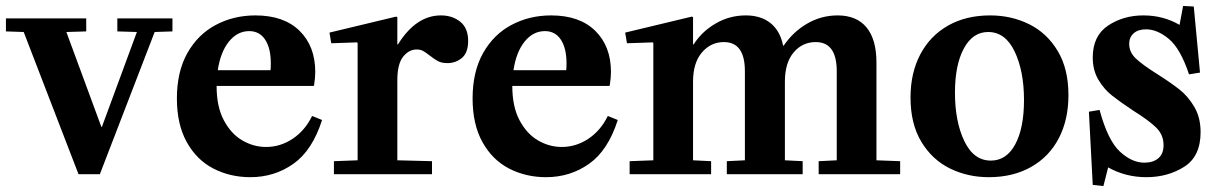

<svg xmlns="http://www.w3.org/2000/svg" viewBox="-20 -588 4115 648"><path d="M0 -526H271V-482L204 -480L322 -160H324L442 -480L376 -482V-526H562V-482L502 -480L317 0H245L60 -480L0 -482Z M842 -536Q938 -536 991 -484Q1044 -432 1044 -345Q1044 -326 1040 -300L1038 -298H711Q711 -228 735.5 -182Q760 -136 798 -114Q836 -92 878 -92Q926 -92 967.5 -119.5Q1009 -147 1033 -196H1035L1067 -183Q1034 -80 970 -35Q906 10 825 10Q757 10 700.5 -19Q644 -48 610.5 -108Q577 -168 577 -256Q577 -346 612.5 -409Q648 -472 708.5 -504Q769 -536 842 -536ZM893 -351Q894 -359 894 -374Q894 -425 875 -454Q856 -483 821 -483Q781 -483 752.5 -447.5Q724 -412 715 -351Z M1321 -47 1438 -44V0H1107V-44L1187 -47V-443L1185 -445L1098 -442L1092 -478L1317 -532L1321 -530V-438H1323Q1384 -536 1468 -536Q1507 -536 1533.5 -514.5Q1560 -493 1560 -450Q1560 -410 1539 -392.5Q1518 -375 1490 -375Q1471 -375 1458.5 -381.5Q1446 -388 1431 -400Q1417 -411 1408 -416Q1399 -421 1386 -421Q1360 -421 1340.5 -396.5Q1321 -372 1321 -317Z M1840 -536Q1936 -536 1989 -484Q2042 -432 2042 -345Q2042 -326 2038 -300L2036 -298H1709Q1709 -228 1733.5 -182Q1758 -136 1796 -114Q1834 -92 1876 -92Q1924 -92 1965.5 -119.5Q2007 -147 2031 -196H2033L2065 -183Q2032 -80 1968 -35Q1904 10 1823 10Q1755 10 1698.5 -19Q1642 -48 1608.5 -108Q1575 -168 1575 -256Q1575 -346 1610.5 -409Q1646 -472 1706.5 -504Q1767 -536 1840 -536ZM1891 -351Q1892 -359 1892 -374Q1892 -425 1873 -454Q1854 -483 1819 -483Q1779 -483 1750.5 -447.5Q1722 -412 1713 -351Z M2629 -47 2689 -44V0H2433V-44L2494 -47V-348Q2494 -446 2423 -446Q2379 -446 2349 -411Q2319 -376 2319 -312V-47L2380 -44V0H2105V-44L2185 -47V-443L2183 -445L2096 -442L2090 -478L2315 -532L2319 -530V-438H2321Q2348 -481 2395 -508.5Q2442 -536 2497 -536Q2548 -536 2580.5 -510Q2613 -484 2623 -434H2625Q2657 -481 2704.5 -508.5Q2752 -536 2807 -536Q2871 -536 2904.5 -495.5Q2938 -455 2938 -377V-47L3018 -44V0H2743V-44L2804 -47V-348Q2804 -446 2733 -446Q2688 -446 2658.5 -411Q2629 -376 2629 -312Z M3322 -536Q3393 -536 3453 -506.5Q3513 -477 3549.5 -416.5Q3586 -356 3586 -267Q3586 -184 3553.5 -121.5Q3521 -59 3460 -24.5Q3399 10 3317 10Q3246 10 3186 -19.5Q3126 -49 3089.5 -109.5Q3053 -170 3053 -259Q3053 -342 3086 -404.5Q3119 -467 3179.5 -501.5Q3240 -536 3322 -536ZM3324 -46Q3377 -46 3406.5 -101Q3436 -156 3436 -250Q3436 -348 3404.5 -414Q3373 -480 3315 -480Q3263 -480 3233 -424.5Q3203 -369 3203 -275Q3203 -178 3234.5 -112Q3266 -46 3324 -46Z M3842 -39Q3872 -39 3889.5 -54Q3907 -69 3907 -98Q3907 -133 3882 -157.5Q3857 -182 3804 -215Q3759 -245 3732.5 -266Q3706 -287 3687 -319Q3668 -351 3668 -394Q3668 -467 3719.5 -501.5Q3771 -536 3839 -536Q3906 -536 3961 -504L3973 -568L4009 -566L4030 -343L3993 -337Q3964 -424 3925 -456.5Q3886 -489 3848 -489Q3821 -489 3806 -475.5Q3791 -462 3791 -440Q3791 -412 3813 -391Q3835 -370 3884 -339Q3930 -310 3960 -286.5Q3990 -263 4011 -227Q4032 -191 4032 -142Q4032 -60 3976.5 -25Q3921 10 3849 10Q3779 10 3720 -23L3704 40L3668 36L3655 -211L3691 -217Q3719 -114 3759.5 -76.5Q3800 -39 3842 -39Z"/></svg>

Font: Minipax
Style: Bold
Weight: 600
Designer: Raphaël Ronot, Igor Stepanchenko (Cyrillic)
Foundry: steppetype
Version: Version 1.002